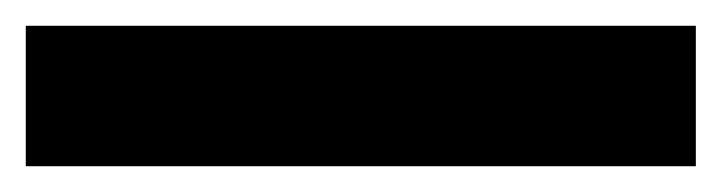

<svg xmlns="http://www.w3.org/2000/svg" viewBox="-30 30 560 149"><path d="M-10 159V50H510V159Z"/></svg>

Font: Cantarell
Style: Bold
Weight: 700
Designer: Dave Crossland, Nikolaus Waxweiler, Florian Fecher, Jacques Le Bailly, Eben Sorkin, Alexei Vanyashin, Alexios Zavras, Em
Version: Version 0.303